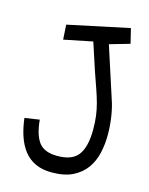

<svg xmlns="http://www.w3.org/2000/svg" viewBox="-105 -724 629 810"><g transform="rotate(15 210.0 -319.5)"><path d="M226.6 -561.5 101.6 -536.1 97.7 -600.6 365.2 -657.2 380.9 -592.8 293 -567.4 365.2 -344.7Q376 -313.5 381.8 -274.4Q387.7 -235.4 387.7 -196.3Q387.7 -155.3 378.9 -116.7Q370.1 -78.1 348.6 -48.3Q327.1 -18.6 291 -0.5Q254.9 17.6 199.2 17.6Q157.2 17.6 127.4 3.4Q97.7 -10.7 77.6 -36.6Q57.6 -62.5 45.9 -97.7Q34.2 -132.8 29.3 -174.8L93.8 -184.6Q99.6 -119.1 123.5 -87.4Q147.5 -55.7 204.1 -55.7Q270.5 -55.7 296.4 -92.3Q322.3 -128.9 322.3 -202.1Q322.3 -234.4 318.8 -261.2Q315.4 -288.1 308.1 -314.9Q300.8 -341.8 290 -372.6Q279.3 -403.3 265.6 -442.4Z"/></g></svg>

Font: Poor Story
Style: Regular
Weight: 400
Designer: YoonDesign Inc.
Foundry: YoonDesign Inc.
Version: Version 3.00